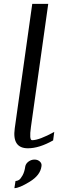

<svg xmlns="http://www.w3.org/2000/svg" viewBox="-20 -770 331 997"><path d="M230.5 -750 140.6 -110.4Q130.9 -42 146.5 -42Q183.6 -42 261.7 -85L255.9 -41Q183.6 0 125 0Q42 0 56.6 -103.5L147.5 -750ZM195.3 93.8Q189.5 139.6 134.8 173.3Q80.1 207 54.7 207L60.5 169.9Q69.3 169.9 78.1 164.6Q86.9 159.2 97.2 140.6Q107.4 122.1 111.3 93.8Q114.3 79.1 128.4 68.8Q142.6 58.6 159.2 58.6Q175.8 58.6 187 68.8Q198.2 79.1 195.3 93.8Z"/></svg>

Font: okolaks
Style: RegularItalic
Weight: 500
Italic angle: -8°
Version: Version 000.6.0